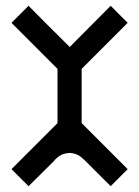

<svg xmlns="http://www.w3.org/2000/svg" viewBox="-20 -640 479 660"><path d="M260.7 -216.8 418.9 -58.6 360.4 0 315.4 -44.9 270.5 -89.8 256.8 -101.6Q243.2 -112.3 221.7 -114.3Q210 -114.3 197.3 -110.4Q183.6 -105.5 169.9 -91.8L168 -89.8L166 -86.9Q136.7 -58.6 78.1 0L19.5 -58.6L177.7 -216.8V-403.3L19.5 -561.5L78.1 -620.1Q125 -572.3 219.7 -478.5Q266.6 -525.4 360.4 -620.1L418.9 -561.5L339.8 -482.4L260.7 -403.3Z"/></svg>

Font: mr_KirucoupageG
Style: Regular
Weight: 400
Designer: Jan Henkel
Version: Version 1.00 May 25, 2020, initial release